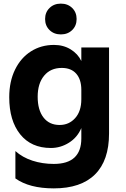

<svg xmlns="http://www.w3.org/2000/svg" viewBox="-20 -816 693 1060"><path d="M65 169V18Q104 53 159 71Q214 89 277 89Q429 89 429 -52V-109Q407 -57 360.5 -28Q314 1 261 1Q152 1 91.5 -74.5Q31 -150 31 -279Q31 -366 63 -431.5Q95 -497 151 -532.5Q207 -568 278 -568Q330 -568 370 -543.5Q410 -519 429 -479V-554H582V-79Q582 70 504.5 147Q427 224 277 224Q142 224 65 169ZM309 -126Q361 -126 395 -164Q429 -202 429 -268V-320Q429 -377 401 -409Q373 -441 321 -441Q259 -441 223.5 -398Q188 -355 188 -282Q188 -209 220 -167.5Q252 -126 309 -126ZM229 -711Q229 -748 253.5 -772Q278 -796 316 -796Q354 -796 378.5 -772Q403 -748 403 -711Q403 -674 378.5 -650Q354 -626 316 -626Q278 -626 253.5 -650Q229 -674 229 -711Z"/></svg>

Font: Application
Style: Bold
Weight: 700
Designer: Wei Huang
Foundry: Wei Huang
Version: Version 0.012